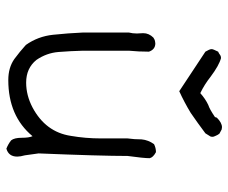

<svg xmlns="http://www.w3.org/2000/svg" viewBox="-77 -644 716 602"><g transform="rotate(90 281.0 -343.0)"><path d="M446 -5Q431 -11 420 -20Q412 -30 412 -53Q412 -76 407 -87Q344 -11 231 -11Q192 -11 165 -30Q142 -47 121 -66Q94 -104 89 -151.5Q84 -199 82 -245V-389Q85 -401 85 -414L84 -434Q84 -452 98 -466Q106 -471 109 -471Q112 -471 116 -472Q135 -472 142 -452Q142 -420 139 -389V-245Q140 -206 143 -168.5Q146 -131 168 -99Q194 -67 239 -67Q279 -67 317 -87Q394 -128 406 -207Q414 -253 414 -301V-385Q417 -406 417 -429Q419 -450 432 -468Q444 -474 457 -474Q474 -465 476 -454Q476 -436 469 -385Q469 -301 461 -106L467 -63Q471 -49 471 -39Q471 -12 446 -5ZM266 -547 142 -629Q139 -635 136.5 -639.5Q134 -644 134 -649Q134 -653 142 -669Q147 -671 151.5 -674.5Q156 -678 162 -678Q185 -672 221 -645Q245 -626 272 -613Q290 -629 309 -638Q322 -642 347 -659L349 -665Q365 -681 379 -681L386 -680L399 -673Q403 -668 405 -663Q405 -662 407 -658.5Q409 -655 409 -650L408 -645L398 -629Q366 -605 334 -583Q301 -563 266 -547Z"/></g></svg>

Font: Yozai
Style: Regular
Weight: 400
Designer: LXGW / Y.OzVox
Foundry: LXGW / Y.OzVox
Version: Version 0.861;October 22, 2024